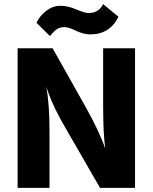

<svg xmlns="http://www.w3.org/2000/svg" viewBox="-20 -907 737 927"><path d="M221 -733 156 -797Q172 -831 203.5 -855Q235 -879 271.5 -879Q308 -879 348.5 -861.5Q389 -844 408 -844Q456 -844 478 -887L552 -826Q510 -741 416 -741Q383 -741 347 -758.5Q311 -776 291 -776Q271 -776 257 -767.5Q243 -759 221 -733ZM219 0H65V-674H234L391 -395Q459 -274 488 -190Q478 -264 478 -395V-674H632V0H463L302 -279Q239 -386 212 -463L204 -488Q219 -398 219 -279Z"/></svg>

Font: Hind Madurai
Style: Bold
Weight: 700
Designer: Jyotish Sonowal
Foundry: Indian Type Foundry
Version: Version 0.702;PS 1.0;hotconv 1.0.81;makeotf.lib2.5.63406